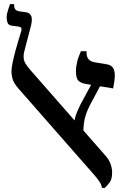

<svg xmlns="http://www.w3.org/2000/svg" viewBox="-20 -893 612 923"><path d="M470 10Q469 1 465 -7.5Q461 -16 453.5 -26.5Q446 -37 433 -52L69 -467Q44 -496 39.5 -517Q35 -538 35 -548Q35 -565 40.5 -591.5Q46 -618 54 -648Q62 -678 70 -703.5Q78 -729 82 -743Q85 -754 82 -759Q79 -764 70 -765L40 -769Q21 -771 16.5 -783Q12 -795 12 -810Q12 -824 18.5 -844.5Q25 -865 28 -873H48V-869Q48 -854 54 -847.5Q60 -841 70 -839L105 -834Q125 -831 131 -814Q137 -797 126 -758L96 -643Q92 -627 94.5 -608Q97 -589 128 -554L485 -147Q499 -132 506 -117.5Q513 -103 516 -90Q519 -77 519 -64Q519 -32 507.5 -16.5Q496 -1 484 10ZM381 -261 338 -306Q338 -317 342.5 -332Q347 -347 354 -363Q361 -379 367 -391L426 -500L466 -488L411 -385Q400 -363 393 -342Q386 -321 383.5 -301Q381 -281 381 -261ZM524 -468 395 -489Q370 -493 357.5 -504.5Q345 -516 345 -553Q345 -570 350.5 -594Q356 -618 369 -647H396V-641Q396 -618 407 -607Q418 -596 438 -593L493 -584Q513 -581 522.5 -568Q532 -555 532 -530Q532 -520 530.5 -507.5Q529 -495 524 -468Z"/></svg>

Font: Noto Serif Hebrew
Style: Regular
Weight: 400
Designer: Monotype Design Team
Foundry: Monotype Imaging Inc.
Version: Version 2.003